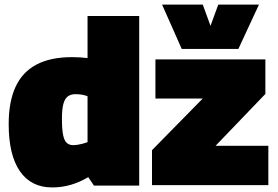

<svg xmlns="http://www.w3.org/2000/svg" viewBox="-20 -810 1218 840"><path d="M391 2 366 -35Q329 -13 290 -1.5Q251 10 208 10Q116 10 67 -61Q18 -132 18 -267Q18 -365 48 -430Q78 -495 139.5 -527.5Q201 -560 295 -560Q312 -560 329.5 -559Q347 -558 363 -556V-740H589V2ZM363 -188V-389Q350 -394 337 -396Q324 -398 310 -398Q290 -398 277 -388.5Q264 -379 257.5 -356Q251 -333 251 -290Q251 -245 256 -220Q261 -195 272 -185Q283 -175 300 -175Q309 -175 319 -176.5Q329 -178 340.5 -181Q352 -184 363 -188ZM645 0V-153L867 -379H660V-550H1141V-399L923 -172H1154V0ZM1113 -790 1023 -596H775L689 -790H867L901 -697L935 -790Z"/></svg>

Font: Georama Black
Style: Regular
Weight: 900
Designer: Jean-Baptiste Levee
Foundry: Production Type
Version: Version 1.001